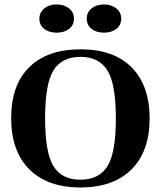

<svg xmlns="http://www.w3.org/2000/svg" viewBox="-20 -827 718 857"><path d="M181.2 -298.3Q181.6 -145 218.8 -85Q255.9 -24.9 338.9 -24.9Q421.9 -24.9 459.5 -85Q497.1 -145 497.1 -298.3Q497.1 -452.1 459.5 -512.7Q421.9 -573.2 338.9 -573.2Q255.9 -573.2 218.3 -512.7Q181.2 -451.7 181.2 -298.3ZM29.8 -299.8Q29.8 -447.8 110.8 -527.3Q191.9 -606.9 339.8 -606.9Q487.8 -606.9 567.9 -525.9Q647.9 -444.8 647.9 -298.3Q647.9 -151.9 566.9 -70.8Q485.8 9.8 338.9 9.8Q191.9 9.8 110.8 -71.3Q29.8 -152.3 29.8 -299.8ZM443.8 -681.2Q410.2 -681.2 388.7 -698.2Q367.2 -715.3 367.2 -743.7Q367.2 -772 388.7 -789.6Q410.2 -807.1 443.4 -807.1Q476.6 -807.1 499 -789.6Q521 -772 521 -743.7Q521 -715.3 499.5 -698.2Q478 -681.2 443.8 -681.2ZM155.8 -743.7Q156.2 -772 177.7 -789.6Q199.2 -807.1 232.4 -807.1Q265.6 -807.1 288.1 -789.6Q310.1 -772 310.1 -743.7Q310.1 -715.3 288.6 -698.2Q267.1 -681.2 232.9 -681.2Q198.7 -681.2 177.2 -698.2Q155.8 -715.3 155.8 -743.7Z"/></svg>

Font: Unna-Bold
Style: Bold
Weight: 700
Designer: Jorge de Buen U.
Foundry: Omnibus-Type
Version: Version 2.006;PS 002.006;hotconv 1.0.70;makeotf.lib2.5.58329